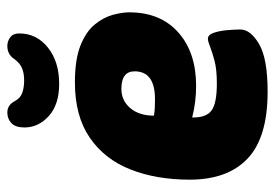

<svg xmlns="http://www.w3.org/2000/svg" viewBox="-136 -624 768 537"><g transform="rotate(-90 248.5 -356.0)"><path d="M260 8Q132 8 73 -48Q14 -104 14 -210Q14 -303 42.5 -375.5Q71 -448 131.5 -489.5Q192 -531 286 -531Q350 -531 389 -515.5Q428 -500 448 -475.5Q468 -451 475 -425Q482 -399 482 -379Q482 -292 426 -242Q370 -192 276 -192Q231 -192 188 -203V-199Q188 -163 208 -148.5Q228 -134 283 -134Q322 -134 346.5 -140.5Q371 -147 386 -153Q401 -159 408 -159Q419 -159 424.5 -143.5Q430 -128 432 -106.5Q434 -85 434 -68Q434 -40 393.5 -16Q353 8 260 8ZM239 -307Q317 -307 317 -364Q317 -401 268 -401Q235 -401 214 -376Q193 -351 193 -310Q204 -308 216 -307.5Q228 -307 239 -307ZM282 -575Q224 -575 192 -604Q160 -633 160 -672Q160 -697 172 -708.5Q184 -720 202 -720Q212 -720 220 -715Q228 -710 235 -697Q243 -683 257.5 -678Q272 -673 292 -673Q312 -673 326 -679Q340 -685 351 -700Q364 -720 388 -720Q401 -720 412 -712Q423 -704 423 -687Q423 -638 383.5 -606.5Q344 -575 282 -575Z"/></g></svg>

Font: Asap Semi Condensed Semi Condensed Black
Style: Italic
Weight: 900
Width: 4
Italic angle: -6°
Designer: Pablo Cosgaya
Foundry: Omnibus-Type
Version: Version 3.001; ttfautohint (v1.8.4.7-5d5b)